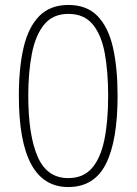

<svg xmlns="http://www.w3.org/2000/svg" viewBox="-20 -811 551 774"><path d="M255 -57Q56 -57 56 -425Q56 -537 75 -619Q94 -701 138 -746Q182 -791 256 -791Q330 -791 373.5 -746Q417 -701 435.5 -619Q454 -537 454 -425Q454 -244 407 -150.5Q360 -57 255 -57ZM255 -93Q315 -93 350 -132.5Q385 -172 400.5 -246.5Q416 -321 416 -425Q416 -521 402.5 -595.5Q389 -670 354 -712.5Q319 -755 256 -755Q193 -755 158 -712Q123 -669 108.5 -594.5Q94 -520 94 -425Q94 -267 131.5 -180Q169 -93 255 -93Z"/></svg>

Font: Noto Sans Malayalam UI SemiCondensed ExtraLight
Style: Regular
Weight: 200
Width: 4
Designer: Jelle Bosma - Monotype Design Team
Foundry: Monotype Imaging Inc.
Version: Version 2.104; ttfautohint (v1.8.4.7-5d5b)